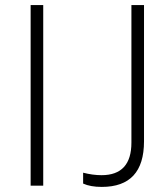

<svg xmlns="http://www.w3.org/2000/svg" viewBox="-20 -734 589 759"><path d="M101.1 0V-713.9H150.9V0ZM382.3 4.9Q337.4 4.9 308.6 -8.3V-51.3Q346.7 -41.5 381.3 -41.5Q499.5 -41.5 499.5 -170.4V-713.9H549.3V-175.3Q549.3 4.9 382.3 4.9Z"/></svg>

Font: JBL Sans
Style: Light
Weight: 300
Version: Version 1.10